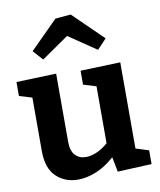

<svg xmlns="http://www.w3.org/2000/svg" viewBox="-91 -893 812 976"><g transform="rotate(-10 315.5 -404.5)"><path d="M233 12Q166 12 121 -31Q76 -74 76 -163V-439L10 -459V-531L216 -538V-186Q216 -139 237 -116.5Q258 -94 293 -94Q318 -94 347.5 -106.5Q377 -119 407 -145V-439L341 -459V-531L547 -538V-93L614 -72V-1L438 7L423 -70Q377 -28 327.5 -8Q278 12 233 12ZM164 -620 118 -671 261 -814 341 -821 495 -671 447 -620 304 -717Z"/></g></svg>

Font: Bitter
Style: Bold
Weight: 700
Designer: Sol Matas, and Bitter project Authors
Foundry: Sol Matas
Version: Version 2.001